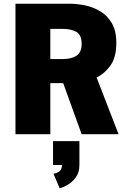

<svg xmlns="http://www.w3.org/2000/svg" viewBox="-20 -720 690 1030"><path d="M63 0V-700H356Q393 -700 436 -691.2Q479 -682.5 517.2 -659.8Q555.5 -637 579.8 -596Q604 -555 604 -490Q604 -413 573 -369.2Q542 -325.5 498.5 -304L616 0H418L319 -274H250V0ZM250 -403H315Q363 -403 390.5 -421.2Q418 -439.5 418 -484.5Q418 -532 390.5 -548.5Q363 -565 315 -565H250ZM264.5 165V37H406V165Q406 205.5 386.5 231.8Q367 258 342 272Q317 286 300 290L267 212Q285.5 209 299 198.8Q312.5 188.5 312.5 165Z"/></svg>

Font: Trispace ExtraBold
Style: Regular
Weight: 800
Designer: Tyler Finck
Foundry: Etcetera Type Company
Version: Version 1.210; ttfautohint (v1.8.3)